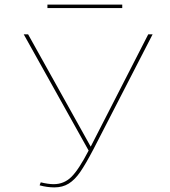

<svg xmlns="http://www.w3.org/2000/svg" viewBox="-20 -807 737 834"><path d="M511 -772H186V-787H511ZM643 -658 386 -159Q352 -94 328.5 -60Q305 -26 278.5 -9.5Q252 7 216 7Q185 7 152 -2L157 -15Q190 -7 213 -7Q258 -7 290 -38.5Q322 -70 365 -153L83 -658H102L374 -170L624 -658Z"/></svg>

Font: Ysabeau Infant Thin
Style: Regular
Weight: 200
Designer: Christian Thalmann (Catharsis Fonts)
Version: Version 0.003